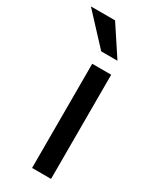

<svg xmlns="http://www.w3.org/2000/svg" viewBox="-262 -781 665 830"><g transform="rotate(30 70.0 -366.0)"><path d="M58.1 0V-520H152.8V0ZM-70.8 -731.9H49.8L146 -585.9H64.9Z"/></g></svg>

Font: Aspekta 450
Style: Regular
Weight: 450
Designer: Ivo Dolenc
Version: Version 2.000